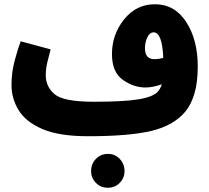

<svg xmlns="http://www.w3.org/2000/svg" viewBox="-20 -619 984 902"><path d="M705 -341Q661 -341 661 -393Q661 -420 672 -443.5Q683 -467 702 -467Q742 -467 747 -347Q725 -341 705 -341ZM394 21Q586 21 691 -4Q796 -29 851 -95Q877 -126 893 -178Q909 -230 909 -307Q909 -432 855 -515.5Q801 -599 708 -599Q620 -599 563 -528Q506 -457 506 -365Q506 -280 557 -244Q608 -208 663 -208Q698 -208 740 -223Q734 -203 722 -189Q700 -164 631.5 -152.5Q563 -141 420 -141Q278 -141 236.5 -176.5Q195 -212 195 -265Q195 -296 202.5 -327.5Q210 -359 218 -387L77 -425Q63 -387 48.5 -332.5Q34 -278 34 -219Q34 -158 66.5 -103Q99 -48 177.5 -13.5Q256 21 394 21ZM565 185Q565 151 542.5 127.5Q520 104 487 104Q453 104 430.5 127.5Q408 151 408 185Q408 217 430.5 240Q453 263 487 263Q520 263 542.5 240Q565 217 565 185Z"/></svg>

Font: Noto Sans Arabic Condensed Black
Style: Regular
Weight: 900
Width: 3
Designer: Nadine Chahine
Foundry: Monotype Imaging Inc.
Version: 1.001